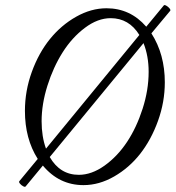

<svg xmlns="http://www.w3.org/2000/svg" viewBox="-20 -708 684 748"><path d="M80.1 18.1Q77.6 21.5 70.6 17.8Q63.5 14.2 58.1 7.8Q52.7 1.5 55.2 -2L127 -88.9Q77.1 -167.5 77.1 -275.9Q77.1 -354 104 -428Q130.9 -502 174.6 -555.9Q218.3 -609.9 276.6 -642.8Q335 -675.8 395 -675.8Q487.3 -675.8 549.8 -604L618.2 -687Q620.6 -689.9 627.7 -686Q634.8 -682.1 640.1 -675.8Q645.5 -669.4 643.1 -666L569.8 -578.1Q622.1 -496.6 622.1 -387.2Q622.1 -311 595.7 -237.5Q569.3 -164.1 526.4 -109.1Q483.4 -54.2 424.8 -20.5Q366.2 13.2 305.2 13.2Q210.4 13.2 147 -63ZM142.1 -235.8Q142.1 -175.8 159.2 -128.9L522.9 -571.8Q482.4 -637.2 411.1 -637.2Q360.8 -637.2 310.8 -599.6Q260.7 -562 224.1 -504.2Q187.5 -446.3 164.8 -374.3Q142.1 -302.2 142.1 -235.8ZM287.1 -26.9Q336.9 -26.9 387.2 -62.7Q437.5 -98.6 474.9 -155Q512.2 -211.4 535.6 -284.4Q559.1 -357.4 559.1 -428.2Q559.1 -489.7 539.1 -540L173.8 -96.2Q213.9 -26.9 287.1 -26.9Z"/></svg>

Font: Junicode SmCond Light
Style: Italic
Weight: 300
Width: 4
Italic angle: -11°
Designer: Peter S. Baker
Version: Version 2.206